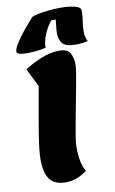

<svg xmlns="http://www.w3.org/2000/svg" viewBox="-106 -1023 663 1104"><g transform="rotate(-10 225.5 -471.0)"><path d="M187 26Q120 26 92.5 -12.5Q65 -51 65 -129Q65 -179 81.5 -279.5Q98 -380 128 -546L75 -653Q122 -683 175 -704.5Q228 -726 281 -726Q328 -726 343 -698Q358 -670 358 -632Q358 -616 352.5 -580.5Q347 -545 338 -498.5Q329 -452 319.5 -401.5Q310 -351 301 -303.5Q292 -256 286.5 -219.5Q281 -183 281 -164Q281 -113 288.5 -78Q296 -43 311 -19Q251 26 187 26ZM93 -744Q62 -744 49 -749.5Q36 -755 36 -763Q36 -778 50 -802Q64 -826 84.5 -853Q105 -880 126 -904Q147 -928 160 -943Q172 -950 199 -955.5Q226 -961 261 -964.5Q296 -968 330 -968Q377 -968 412 -959.5Q447 -951 447 -931Q447 -896 442 -868.5Q437 -841 437 -808Q437 -791 441 -777Q445 -763 451 -752Q434 -748 416.5 -746Q399 -744 380 -744Q321 -744 302.5 -767Q284 -790 284 -826Q284 -844 286.5 -864.5Q289 -885 291 -906H265Q239 -874 222 -833Q205 -792 205 -756Q174 -749 146 -746.5Q118 -744 93 -744Z"/></g></svg>

Font: Lemon
Style: Regular
Weight: 400
Designer: Eduardo Rodriguez Tunni
Foundry: Eduardo Rodriguez Tunni
Version: Version 1.003; ttfautohint (v1.8.4.7-5d5b);gftools[0.9.24]